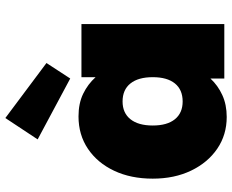

<svg xmlns="http://www.w3.org/2000/svg" viewBox="-95 -765 869 719"><g transform="rotate(-90 339.5 -405.5)"><path d="M261 9Q194 9 142 -26.5Q90 -62 60 -124.5Q30 -187 30 -268Q30 -350 59.5 -412.5Q89 -475 141.5 -510.5Q194 -546 263 -546Q312 -546 348 -528.5Q384 -511 410 -482V-535H609V0H405V-52Q379 -24 343 -7.5Q307 9 261 9ZM319 -156Q363 -156 386.5 -185Q410 -214 410 -268Q410 -322 386.5 -351.5Q363 -381 319 -381Q276 -381 252.5 -351.5Q229 -322 229 -268Q229 -214 252.5 -185Q276 -156 319 -156ZM405 -577 177 -699 257 -820 463 -666Z"/></g></svg>

Font: Lexend Black
Style: Regular
Weight: 900
Designer: Bonnie Shaver-Troup, Thomas Jockin
Foundry: Lexend
Version: Version 1.007; ttfautohint (v1.8.3)